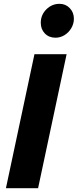

<svg xmlns="http://www.w3.org/2000/svg" viewBox="-20 -983 406 1003"><path d="M11 0 160 -700H328L179 0ZM270 -786Q236 -786 214.5 -808Q193 -830 193 -864Q193 -905 222 -934Q251 -963 291 -963Q323 -963 344.5 -940.5Q366 -918 366 -885Q366 -859 352.5 -836Q339 -813 317 -799.5Q295 -786 270 -786Z"/></svg>

Font: Red Hat Text VF
Style: Italic
Weight: 300
Italic angle: -12°
Designer: Pentagram, MCKL
Foundry: Pentagram, MCKL
Version: Version 1.023